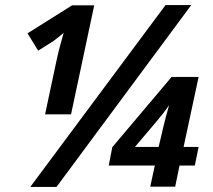

<svg xmlns="http://www.w3.org/2000/svg" viewBox="-20 -734 836 754"><path d="M99 0H202L731 -714H630ZM203 -501 157 -285H259L350 -713H263L88 -603L130 -535L190 -573C201 -581 218 -595 230 -605C223 -580 211 -539 203 -501ZM570 -1H668L685 -84H745L760 -157H701L760 -432H654L421 -156L407 -84H588ZM510 -157 598 -261C611 -276 633 -304 644 -321C635 -289 630 -271 623 -242L603 -157Z"/></svg>

Font: Noto Sans SemiBold
Style: Italic
Weight: 600
Italic angle: -12°
Designer: Monotype Design Team
Foundry: Monotype Imaging Inc.
Version: Version 2.013